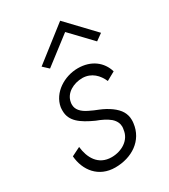

<svg xmlns="http://www.w3.org/2000/svg" viewBox="-176 -782 771 876"><g transform="rotate(-30 209.5 -344.0)"><path d="M279 -641 384 -531 419 -556 285 -697 107 -558 136 -531ZM72 -155 26 -132C32 -56 81 9 169 9C256 9 331 -39 341 -125C342 -131 342 -137 342 -142C342 -158 338 -173 330 -187C314 -215 277 -240 238 -256C222 -262 206 -269 190 -277C157 -293 140 -313 140 -338C140 -342 140 -346 141 -350C148 -395 195 -420 242 -420C290 -419 320 -387 336 -350L381 -375C365 -430 317 -469 246 -469C175 -469 102 -424 90 -354C89 -348 89 -341 89 -335C89 -281 131 -251 197 -221C222 -212 247 -200 265 -185C283 -169 289 -152 289 -136C289 -131 288 -126 287 -121C281 -70 231 -40 178 -40C107 -40 78 -97 72 -155Z"/></g></svg>

Font: Jost Light
Style: Italic
Weight: 300
Italic angle: -5°
Version: Version 3.710